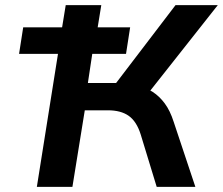

<svg xmlns="http://www.w3.org/2000/svg" viewBox="-20 -725 865 745"><path d="M123 0 205 -516H54L70 -619H221L235 -705H373L359 -619H485L469 -516H338L321 -403H450L413 -380L661 -705H825L555 -363L522 -389Q548 -384 573 -368Q598 -352 619 -324Q640 -296 654 -252L738 0H588L526 -203Q510 -254 479.5 -275.5Q449 -297 399 -297H309L261 0Z"/></svg>

Font: Nunito Sans 6pt
Style: Bold Italic
Weight: 700
Italic angle: -9°
Version: Version 3.101;gftools[0.9.27]